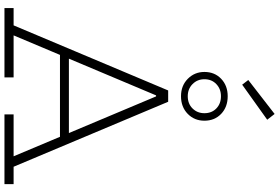

<svg xmlns="http://www.w3.org/2000/svg" viewBox="-220 -1062 1281 882"><g transform="rotate(90 421.0 -620.5)"><path d="M626 -296V-255H217.5V-296ZM745.5 -42H825.5V0H505V-42H697.5L413.5 -717.5L443.5 -696.5H397L426.5 -717.5L142 -42H335V0H16.5V-42H96L395 -752H447ZM421.5 -811Q373 -811 341.5 -842.2Q310 -873.5 310 -918.5Q310 -965.5 341.5 -995.5Q373 -1025.5 421.5 -1025.5Q471 -1025.5 502.5 -995.5Q534 -965.5 534 -918.5Q534 -872.5 502.5 -841.8Q471 -811 421.5 -811ZM421.5 -842Q456 -842 477.8 -864Q499.5 -886 499.5 -918.5Q499.5 -952 477.8 -973.2Q456 -994.5 421.5 -994.5Q388 -994.5 365.8 -973.2Q343.5 -952 343.5 -918.5Q343.5 -886 365.8 -864Q388 -842 421.5 -842ZM503 -1241 529.5 -1207 368.5 -1092 347 -1120Z"/></g></svg>

Font: Hepta Slab Light
Style: Regular
Weight: 300
Designer: Michael LaGattuta
Foundry: Michael LaGattuta
Version: Version 1.102